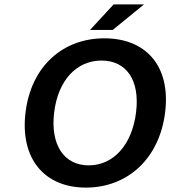

<svg xmlns="http://www.w3.org/2000/svg" viewBox="-20 -840 793 872"><path d="M370 12C558 12 704 -118 730 -330C756 -541 642 -666 454 -666C267 -666 122 -541 96 -330C70 -118 183 12 370 12ZM383 -89C270 -89 208 -183 226 -330C244 -476 328 -565 441 -565C554 -565 616 -476 598 -330C580 -183 496 -89 383 -89ZM634 -820H496L389 -704H492Z"/></svg>

Font: Falling Sky
Style: ExtObl
Weight: 400
Designer: Paul D. Hunt
Foundry: Adobe Systems Incorporated
Version: Version 1.02